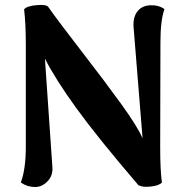

<svg xmlns="http://www.w3.org/2000/svg" viewBox="-20 -731 716 766"><path d="M120.1 15.1Q88.9 15.1 63 -2.9Q83 -55.7 83 -146V-551.8Q83 -636.2 76.2 -693.8Q86.9 -707 125 -710.4Q163.1 -713.9 171.9 -704.1Q213.9 -644.5 306.9 -524.4Q399.9 -404.3 464.4 -314.9Q528.8 -225.6 548.8 -179.2L513.2 -619.1Q509.3 -658.7 526.6 -683.3Q543.9 -708 579.1 -710Q612.3 -711.4 636.2 -694.8Q620.1 -649.9 620.1 -564L619.1 -143.1Q619.1 -50.8 626 -2.9Q615.2 9.3 582.3 13.2Q549.3 17.1 532.2 7.8Q368.7 -183.1 284.7 -299.3Q200.7 -415.5 159.2 -497.1L189 -64.9Q191.9 -30.8 169.7 -7.8Q147.5 15.1 120.1 15.1Z"/></svg>

Font: Arima
Style: Bold
Weight: 700
Designer: Joana Correia and Natanael Gama
Foundry: NDISCOVER
Version: Version 1.100;Glyphs 3.1.2 (3151)